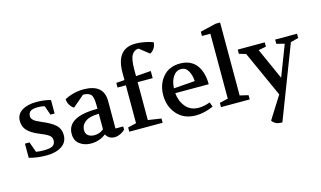

<svg xmlns="http://www.w3.org/2000/svg" viewBox="-119 -1195 3132 1874"><g transform="rotate(-15 1446.5 -258.0)"><path d="M49 -8V-151H95L133 -46Q168 -40 211 -40Q275 -40 301.5 -56.5Q328 -73 328 -113Q328 -144 299 -164.5Q270 -185 199 -213Q132 -241 95 -279.5Q58 -318 58 -377Q58 -444 114.5 -479.5Q171 -515 262 -515Q341 -515 405 -496V-360H363L330 -454Q301 -462 262 -462Q208 -462 186.5 -445.5Q165 -429 165 -396Q165 -377 179 -362Q193 -347 210.5 -337.5Q228 -328 267 -311Q358 -273 397.5 -234.5Q437 -196 437 -135Q437 -62 378 -23.5Q319 15 224 15Q130 15 49 -8Z M514 -124Q514 -297 821 -297V-332Q821 -419 796.5 -442.5Q772 -466 720 -466L603 -366Q579 -381 562.5 -408.5Q546 -436 545 -467Q587 -490 637 -502.5Q687 -515 736 -515Q941 -515 941 -343V-65H1019V-32Q996 -10 968 2.5Q940 15 913 15Q854 15 826 -36Q759 15 675 15Q609 15 561.5 -20Q514 -55 514 -124ZM640 -128Q640 -91 664.5 -73Q689 -55 727 -55Q782 -55 821 -89V-246Q731 -246 685.5 -213.5Q640 -181 640 -128Z M1063 0V-43L1148 -63V-446H1064V-493L1148 -499V-574Q1148 -815 1342 -815Q1384 -815 1428.5 -806.5Q1473 -798 1496 -790L1519 -782Q1518 -748 1500.5 -722Q1483 -696 1458 -683L1360 -760Q1318 -760 1292.5 -720.5Q1267 -681 1267 -574V-507L1419 -518V-446H1267V-63L1400 -43V0Z M1475 -256Q1475 -366 1538 -440.5Q1601 -515 1712 -515Q1770 -515 1813.5 -493.5Q1857 -472 1882.5 -434Q1908 -396 1920 -349Q1932 -302 1932 -247H1594Q1601 -165 1649 -107.5Q1697 -50 1780 -50Q1833 -50 1895 -73L1912 -26Q1819 15 1735 15Q1614 15 1544.5 -64Q1475 -143 1475 -256ZM1594 -296 1808 -312Q1805 -372 1780 -416Q1755 -460 1709 -460Q1659 -460 1627.5 -413Q1596 -366 1594 -296Z M1990 0V-43L2075 -63V-719H1990V-762L2150 -800H2195V-63L2280 -43V0Z M2293 -457V-500H2566V-457L2489 -442L2631 -125L2751 -437L2671 -457V-500H2892V-457L2813 -436L2530 299Q2485 299 2462.5 286Q2440 273 2428 254L2571 27L2361 -438Z"/></g></svg>

Font: Volkhov
Style: Regular
Weight: 400
Designer: Cyreal (www.cyreal.org)
Foundry: Cyreal (www.cyreal.org)
Version: Version 1.010